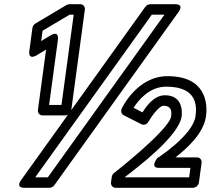

<svg xmlns="http://www.w3.org/2000/svg" viewBox="-20 -870 1004 915"><path d="M176.2 -674.4 182.8 -723.4 311.5 -800H331.2L273 -370H214L255.9 -680C255.9 -680 264 -727.5 220 -700.9ZM119.9 -628C113.4 -579.6 155.8 -607.1 155.8 -607.1L199.7 -633.6L160.6 -345C159.2 -334.3 167.1 -320 182.3 -320H291.3C302 -320 317.6 -329.9 319.6 -345L384.5 -825C386 -835.7 378.1 -850 362.9 -850H310.9C307.1 -850 301.2 -848.6 296.8 -846L148.9 -758C141.6 -753.6 135.8 -745.5 134.6 -737ZM763.7 -800 208 -25H147.8L703.5 -800ZM830.5 -812.4C859.5 -852.9 813.9 -850 813.9 -850H695.9C688.4 -850 678.4 -845.5 672.6 -837.6L81.1 -12.6C52.1 27.9 97.6 25 97.6 25H215.6C223.1 25 233.2 20.5 238.9 12.6ZM766.2 -416C712.1 -416 675.1 -359.9 658.9 -334.6L616.6 -356.2C640.6 -394 692.6 -457 771.8 -457C917.6 -457 918.9 -368.9 911.7 -316C899.5 -225.3 730.8 -117 728.9 -115.9C728.9 -115.9 693.1 -70 736.5 -70H887.5L881.4 -25H573.7C638.2 -74.8 833 -221.7 845.7 -316C848 -333 853.4 -416 766.2 -416ZM759.5 -366C800.4 -366 798 -333 795.7 -316C787 -251.5 527.2 -48.4 524.4 -46.3C518.2 -41.7 513.7 -34.5 512.7 -27L509 0C507.5 10.7 515.5 25 530.6 25H899.6C910.3 25 926 15.1 928 0L940.8 -95C942.3 -105.7 934.4 -120 919.2 -120H816.2C870.7 -162.6 950.6 -233.9 961.7 -316C970.5 -381.1 958.7 -507 778.5 -507C630.8 -507 560.2 -352.6 559.8 -351.8C555.1 -341.6 557.5 -327.2 568.7 -321.4L652.9 -278.4C670.3 -269.6 683.9 -282.3 689 -292.4C692.6 -299.4 734.4 -366 759.5 -366Z"/></svg>

Font: Hussar Techniczny
Style: Bold 
Weight: 700
Foundry: Cannot Into Space Fonts
Version: Version 0.77